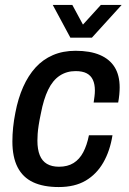

<svg xmlns="http://www.w3.org/2000/svg" viewBox="-20 -743 520 775"><path d="M217 12Q155 12 113.5 -7.5Q72 -27 51 -68Q30 -109 30 -172Q30 -200 33 -229Q36 -258 42 -288Q53 -346 73.5 -392Q94 -438 123.5 -470.5Q153 -503 193.5 -520.5Q234 -538 285 -538Q344 -538 383.5 -521Q423 -504 443 -471.5Q463 -439 463 -390Q463 -377 461.5 -361Q460 -345 457 -329H358Q360 -342 361.5 -354.5Q363 -367 363 -378Q363 -403 355 -420.5Q347 -438 330 -447Q313 -456 285 -456Q249 -456 221 -437.5Q193 -419 174.5 -381Q156 -343 145 -285Q139 -257 136 -237Q133 -217 132 -202.5Q131 -188 131 -175Q131 -140 140.5 -116.5Q150 -93 169.5 -81.5Q189 -70 218 -70Q253 -70 277 -85Q301 -100 316 -128.5Q331 -157 339 -197H434Q424 -134 397 -87Q370 -40 326 -14Q282 12 217 12ZM471 -723 351 -591H264L193 -723H272L332 -612H286L387 -723Z"/></svg>

Font: Archivo SemiCondensed Medium
Style: Italic
Weight: 500
Width: 4
Italic angle: -10°
Designer: Hector Gatti
Foundry: Omnibus-Type
Version: Version 2.001